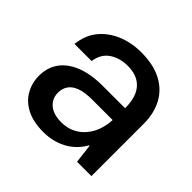

<svg xmlns="http://www.w3.org/2000/svg" viewBox="-136 -645 794 794"><g transform="rotate(45 261.5 -248.0)"><path d="M213 12Q153 12 113.5 -8.5Q74 -29 54.5 -64Q35 -99 35 -140Q35 -189 60.5 -224Q86 -259 134.5 -278Q183 -297 251 -297H382Q382 -342 368.5 -371Q355 -400 329 -414.5Q303 -429 266 -429Q220 -429 186.5 -406.5Q153 -384 146 -337H46Q52 -392 82 -429.5Q112 -467 160 -487.5Q208 -508 266 -508Q337 -508 385 -483Q433 -458 457.5 -412.5Q482 -367 482 -305V0H398L388 -83H385Q372 -60 354.5 -42.5Q337 -25 315 -13Q293 -1 267.5 5.5Q242 12 213 12ZM236 -69Q270 -69 296.5 -82Q323 -95 341.5 -117.5Q360 -140 369.5 -168Q379 -196 380 -226H261Q217 -226 190.5 -216Q164 -206 152 -188Q140 -170 140 -146Q140 -123 151.5 -105.5Q163 -88 184.5 -78.5Q206 -69 236 -69Z"/></g></svg>

Font: DM Sans 9pt 36pt Medium
Style: Regular
Weight: 500
Version: Version 4.004;gftools[0.9.30]